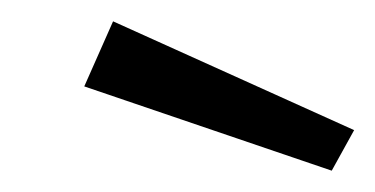

<svg xmlns="http://www.w3.org/2000/svg" viewBox="-20 -772 352 180"><path d="M59 -691 291 -612 312 -650 86 -752Z"/></svg>

Font: Cheyenne Sans Light
Style: Italic
Weight: 300
Italic angle: -8.13011°
Designer: The Public Sans project authors (U.S. Web Design System), Libre Franklin designed by Pablo Impallari and Rodrigo Fuenzal
Foundry: The Cheyenne Sans Project Authors
Version: Version 2.007